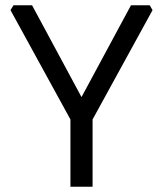

<svg xmlns="http://www.w3.org/2000/svg" viewBox="-20 -710 620 730"><path d="M19.9 -671.5 31.3 -690H101.9L289.9 -340.9L478 -690H549.2L560 -671.5L332 -255.8V0H247.8V-255.8Z"/></svg>

Font: Oxanium ExtraLight
Style: Regular
Weight: 200
Designer: Severin Meyer
Version: Version 2.000